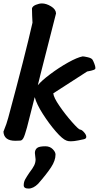

<svg xmlns="http://www.w3.org/2000/svg" viewBox="-20 -795 575 1117"><path d="M535 -400Q535 -395 534 -394Q529 -388 511 -384Q493 -380 487 -379Q456 -359 388.5 -315.5Q321 -272 290 -252Q292 -228 326 -178.5Q360 -129 399 -85Q438 -41 446 -41Q455 -41 468.5 -26Q482 -11 482 1Q482 12 468 15Q459 17 434.5 22Q410 27 392 27Q376 27 367 23Q344 15 304.5 -30.5Q265 -76 229 -132.5Q193 -189 182 -230Q150 -101 137 -53.5Q124 -6 116 8.5Q108 23 97 23L69 24Q3 24 0 -29Q20 -78 28 -110Q127 -477 169 -663Q168 -678 167 -704.5Q166 -731 166 -746Q169 -759 188.5 -767Q208 -775 224 -775Q249 -775 277 -758Q305 -741 306 -717L217 -368L200 -299Q221 -325 271.5 -363Q322 -401 375.5 -431Q429 -461 461 -467Q469 -467 490.5 -462Q512 -457 518 -448Q522 -442 528.5 -425.5Q535 -409 535 -400ZM303 104Q303 139 277 178.5Q251 218 202 274Q174 302 146 302Q118 302 118 283Q118 264 126.5 248.5Q135 233 152 208Q170 185 178.5 168Q187 151 187 132Q187 125 185 114Q183 103 183 95Q183 77 195 66.5Q207 56 244 56Q270 56 286.5 72.5Q303 89 303 104Z"/></svg>

Font: Sriracha
Style: Regular
Weight: 400
Designer: Suppakit Chalermlarp
Version: Version 1.002g